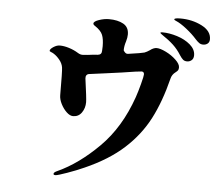

<svg xmlns="http://www.w3.org/2000/svg" viewBox="-57 -881 1113 974"><g transform="rotate(5 500.0 -393.5)"><path d="M981 -725Q981 -710 971.5 -702.5Q962 -695 949 -695Q937 -695 928.5 -701Q920 -707 909 -719Q888 -743 856.5 -768Q825 -793 801 -803Q800 -804 796 -805.5Q792 -807 792 -810Q792 -817 823 -817Q883 -817 932 -792Q981 -767 981 -725ZM837 -569Q837 -559 833.5 -554Q830 -549 822 -543Q804 -530 799 -509Q769 -389 723.5 -301.5Q678 -214 601 -144Q524 -74 404 -21Q364 -3 318.5 13Q273 29 262 30H259Q250 30 250 24Q250 16 269 8Q374 -40 475.5 -141Q577 -242 632 -400Q642 -429 652.5 -469Q663 -509 663 -518Q663 -532 650 -532Q638 -532 550 -518Q517 -514 466 -506.5Q415 -499 387 -496Q377 -495 372.5 -488.5Q368 -482 369 -472Q383 -372 383 -352Q383 -322 367 -299Q351 -276 323 -276Q307 -276 290 -292Q273 -308 261 -331.5Q249 -355 249 -376Q249 -498 246 -517Q243 -537 228.5 -555Q214 -573 198 -583Q192 -587 184 -590Q176 -593 176 -596Q176 -605 193 -616Q210 -627 225 -627Q247 -627 272.5 -619Q298 -611 319 -598Q333 -589 346 -590Q362 -592 371 -592Q399 -596 421 -597Q441 -599 441 -619Q442 -626 442 -642Q442 -678 433.5 -699.5Q425 -721 395 -741Q385 -747 385 -753Q385 -764 411.5 -773Q438 -782 462 -782Q507 -782 535.5 -766Q564 -750 564 -713Q564 -697 558 -677Q550 -653 550 -631Q560 -613 573 -615Q644 -625 656 -629Q669 -634 682 -643Q700 -657 716 -657Q734 -657 763.5 -642.5Q793 -628 815 -607Q837 -586 837 -569ZM908 -637Q908 -620 898 -611.5Q888 -603 875 -603Q862 -603 854 -610Q846 -617 837 -631Q819 -660 796 -681.5Q773 -703 737 -727Q728 -733 728 -736Q728 -739 738 -739Q773 -739 813 -726.5Q853 -714 880.5 -690.5Q908 -667 908 -637Z"/></g></svg>

Font: Shippori Antique B1
Style: Regular
Weight: 400
Designer: FONTDASU
Foundry: FONTDASU / Google Inc. / but / Adobe
Version: Version 2.001